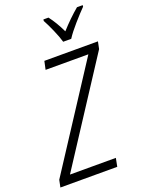

<svg xmlns="http://www.w3.org/2000/svg" viewBox="-196 -1020 832 1101"><g transform="rotate(-20 219.5 -469.5)"><path d="M-25 0 -16 -44 387 -663H126L137 -714H464L455 -670L52 -51H332L322 0ZM276 -780H325Q346 -813 385.5 -858Q425 -903 452 -930L453 -939H418Q362 -892 308 -832Q278 -895 244 -939H213L212 -930Q227 -903 247 -857.5Q267 -812 276 -780Z"/></g></svg>

Font: Noto Sans Display SemiCondensed Light
Style: Italic
Weight: 300
Width: 4
Italic angle: -12°
Designer: Monotype Design Team
Foundry: Monotype Imaging Inc.
Version: Version 1.900